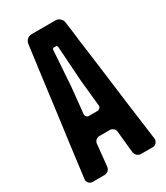

<svg xmlns="http://www.w3.org/2000/svg" viewBox="-198 -884 838 969"><g transform="rotate(-30 221.5 -400.0)"><path d="M113.3 -765.6C96.7 -643.6 81.1 -521.5 65.4 -399.4C48.8 -277.3 33.2 -156.2 17.6 -34.2V-30.3C16.6 -22.5 19.5 -15.6 24.4 -9.8C30.3 -2.9 38.1 0 46.9 0H114.3C123 0 130.9 -2.9 137.7 -8.8C144.5 -15.6 147.5 -22.5 148.4 -31.2C154.3 -86.9 158.2 -128.9 161.1 -156.2C162.1 -164.1 165 -170.9 170.9 -175.8C176.8 -180.7 183.6 -183.6 190.4 -183.6H252C259.8 -183.6 266.6 -180.7 272.5 -175.8C278.3 -170.9 281.2 -164.1 282.2 -156.2C287.1 -100.6 292 -59.6 294.9 -31.2C295.9 -22.5 298.8 -15.6 305.7 -8.8C312.5 -2.9 320.3 0 329.1 0H395.5C404.3 0 412.1 -2.9 418 -9.8C422.9 -15.6 425.8 -22.5 425.8 -29.3V-34.2C417 -97.7 407.2 -173.8 395.5 -260.7C384.8 -347.7 373 -433.6 362.3 -518.6C356.4 -564.5 350.6 -608.4 344.7 -650.4C339.8 -692.4 335 -731.4 330.1 -765.6C329.1 -775.4 324.2 -783.2 316.4 -790C309.6 -796.9 300.8 -799.8 290 -799.8H152.3C142.6 -799.8 133.8 -796.9 126 -790C119.1 -783.2 114.3 -775.4 113.3 -765.6ZM245.1 -297.9H221.7H197.3C191.4 -297.9 186.5 -299.8 182.6 -303.7C178.7 -308.6 176.8 -313.5 177.7 -319.3C184.6 -387.7 189.5 -439.5 193.4 -473.6C194.3 -498 197.3 -531.2 200.2 -573.2C203.1 -614.3 205.1 -648.4 207 -676.8C207 -679.7 208 -681.6 210 -683.6C211.9 -684.6 213.9 -685.5 216.8 -685.5H226.6C229.5 -685.5 231.4 -684.6 233.4 -683.6C234.4 -681.6 235.4 -679.7 236.3 -676.8C238.3 -648.4 240.2 -614.3 243.2 -573.2C246.1 -531.2 248 -498 250 -473.6C256.8 -405.3 261.7 -353.5 265.6 -319.3C266.6 -313.5 264.6 -308.6 259.8 -303.7C255.9 -299.8 251 -297.9 245.1 -297.9Z"/></g></svg>

Font: Yellow Ladder Regular
Style: Regular
Weight: 400
Designer: Zima Creative
Version: Version 2.002